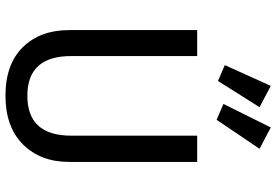

<svg xmlns="http://www.w3.org/2000/svg" viewBox="-174 -824 1010 702"><g transform="rotate(90 331.0 -473.0)"><path d="M294 -958 372 -917 276 -765 218 -790ZM446 -958 524 -917 418 -760 360 -785ZM572 -689V-221Q572 -116 508 -52Q444 12 330 12Q215 12 152.5 -51.5Q90 -115 90 -221V-689H185V-228Q185 -68 330 -68Q476 -68 476 -228V-689Z"/></g></svg>

Font: Fira Sans
Style: Regular
Weight: 400
Designer: Carrois Corporate & Edenspiekermann AG
Foundry: Carrois Corporate GbR & Edenspiekermann AG
Version: Version 4.106;PS 004.106;hotconv 1.0.70;makeotf.lib2.5.58329